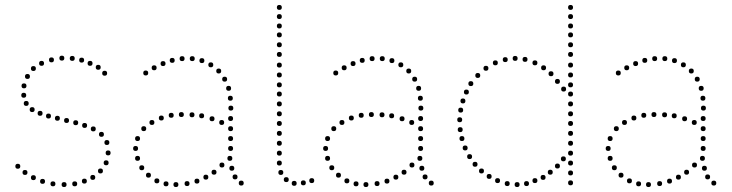

<svg xmlns="http://www.w3.org/2000/svg" viewBox="-20 -750 2958 776"><path d="M230 -505Q220 -505 220 -515Q220 -525 230 -525Q240 -525 240 -515Q240 -505 230 -505ZM272 -504Q262 -504 262 -514Q262 -524 272 -524Q282 -524 282 -514Q282 -504 272 -504ZM310 -497Q300 -497 300 -507Q300 -517 310 -517Q320 -517 320 -507Q320 -497 310 -497ZM344 -484Q334 -484 334 -494Q334 -504 344 -504Q354 -504 354 -494Q354 -484 344 -484ZM403 -444Q393 -444 393 -454Q393 -464 403 -464Q413 -464 413 -454Q413 -444 403 -444ZM188 -498Q178 -498 178 -508Q178 -518 188 -518Q198 -518 198 -508Q198 -498 188 -498ZM148 -484Q138 -484 138 -494Q138 -504 148 -504Q158 -504 158 -494Q158 -484 148 -484ZM115 -463Q105 -463 105 -473Q105 -483 115 -483Q125 -483 125 -473Q125 -463 115 -463ZM91 -431Q81 -431 81 -441Q81 -451 91 -451Q101 -451 101 -441Q101 -431 91 -431ZM77 -393Q67 -393 67 -403Q67 -413 77 -413Q87 -413 87 -403Q87 -393 77 -393ZM239 -14Q249 -14 249 -4Q249 6 239 6Q229 6 229 -4Q229 -14 239 -14ZM282 -17Q292 -17 292 -7Q292 3 282 3Q272 3 272 -7Q272 -17 282 -17ZM321 -28Q331 -28 331 -18Q331 -8 321 -8Q311 -8 311 -18Q311 -28 321 -28ZM355 -43Q365 -43 365 -33Q365 -23 355 -23Q345 -23 345 -33Q345 -43 355 -43ZM386 -69Q396 -69 396 -59Q396 -49 386 -49Q376 -49 376 -59Q376 -69 386 -69ZM417 -142Q427 -142 427 -132Q427 -122 417 -122Q407 -122 407 -132Q407 -142 417 -142ZM412 -184Q422 -184 422 -174Q422 -164 412 -164Q402 -164 402 -174Q402 -184 412 -184ZM409 -102Q419 -102 419 -92Q419 -82 409 -82Q399 -82 399 -92Q399 -102 409 -102ZM390 -217Q400 -217 400 -207Q400 -197 390 -197Q380 -197 380 -207Q380 -217 390 -217ZM194 -17Q204 -17 204 -7Q204 3 194 3Q184 3 184 -7Q184 -17 194 -17ZM152 -27Q162 -27 162 -17Q162 -7 152 -7Q142 -7 142 -17Q142 -27 152 -27ZM115 -42Q125 -42 125 -32Q125 -22 115 -22Q105 -22 105 -32Q105 -42 115 -42ZM81 -63Q91 -63 91 -53Q91 -43 81 -43Q71 -43 71 -53Q71 -63 81 -63ZM52 -88Q62 -88 62 -78Q62 -68 52 -68Q42 -68 42 -78Q42 -88 52 -88ZM357 -239Q367 -239 367 -229Q367 -219 357 -219Q347 -219 347 -229Q347 -239 357 -239ZM322 -253Q332 -253 332 -243Q332 -233 322 -233Q312 -233 312 -243Q312 -253 322 -253ZM286 -264Q296 -264 296 -254Q296 -244 286 -244Q276 -244 276 -254Q276 -264 286 -264ZM249 -273Q259 -273 259 -263Q259 -253 249 -253Q239 -253 239 -263Q239 -273 249 -273ZM212 -282Q222 -282 222 -272Q222 -262 212 -262Q202 -262 202 -272Q202 -282 212 -282ZM176 -291Q186 -291 186 -281Q186 -271 176 -271Q166 -271 166 -281Q166 -291 176 -291ZM142 -302Q152 -302 152 -292Q152 -282 142 -282Q132 -282 132 -292Q132 -302 142 -302ZM110 -317Q120 -317 120 -307Q120 -297 110 -297Q100 -297 100 -307Q100 -317 110 -317ZM76 -375Q86 -375 86 -365Q86 -355 76 -355Q66 -355 66 -365Q66 -375 76 -375ZM86 -342Q96 -342 96 -332Q96 -322 86 -322Q76 -322 76 -332Q76 -342 86 -342ZM377 -468Q367 -468 367 -478Q367 -488 377 -488Q387 -488 387 -478Q387 -468 377 -468Z M676 -496Q666 -496 666 -506Q666 -516 676 -516Q686 -516 686 -506Q686 -496 676 -496ZM716 -503Q706 -503 706 -513Q706 -523 716 -523Q726 -523 726 -513Q726 -503 716 -503ZM757 -503Q747 -503 747 -513Q747 -523 757 -523Q767 -523 767 -513Q767 -503 757 -503ZM796 -495Q786 -495 786 -505Q786 -515 796 -515Q806 -515 806 -505Q806 -495 796 -495ZM603 -466Q593 -466 593 -476Q593 -486 603 -486Q613 -486 613 -476Q613 -466 603 -466ZM832 -478Q822 -478 822 -488Q822 -498 832 -498Q842 -498 842 -488Q842 -478 832 -478ZM864 -453Q854 -453 854 -463Q854 -473 864 -473Q874 -473 874 -463Q874 -453 864 -453ZM888 -420Q878 -420 878 -430Q878 -440 888 -440Q898 -440 898 -430Q898 -420 888 -420ZM904 -383Q894 -383 894 -393Q894 -403 904 -403Q914 -403 914 -393Q914 -383 904 -383ZM911 -343Q901 -343 901 -353Q901 -363 911 -363Q921 -363 921 -353Q921 -343 911 -343ZM913 -303Q903 -303 903 -313Q903 -323 913 -323Q923 -323 923 -313Q923 -303 913 -303ZM632 -263Q622 -263 622 -273Q622 -283 632 -283Q642 -283 642 -273Q642 -263 632 -263ZM672 -274Q662 -274 662 -284Q662 -294 672 -294Q682 -294 682 -284Q682 -274 672 -274ZM837 -260Q827 -260 827 -270Q827 -280 837 -280Q847 -280 847 -270Q847 -260 837 -260ZM876 -245Q866 -245 866 -255Q866 -265 876 -265Q886 -265 886 -255Q886 -245 876 -245ZM912 -261Q902 -261 902 -271Q902 -281 912 -281Q922 -281 922 -271Q922 -261 912 -261ZM561 -220Q551 -220 551 -230Q551 -240 561 -240Q571 -240 571 -230Q571 -220 561 -220ZM912 -220Q902 -220 902 -230Q902 -240 912 -240Q922 -240 922 -230Q922 -220 912 -220ZM536 -180Q526 -180 526 -190Q526 -200 536 -200Q546 -200 546 -190Q546 -180 536 -180ZM912 -180Q902 -180 902 -190Q902 -200 912 -200Q922 -200 922 -190Q922 -180 912 -180ZM912 -140Q902 -140 902 -150Q902 -160 912 -160Q922 -160 922 -150Q922 -140 912 -140ZM536 -100Q526 -100 526 -110Q526 -120 536 -120Q546 -120 546 -110Q546 -100 536 -100ZM909 -100Q899 -100 899 -110Q899 -120 909 -120Q919 -120 919 -110Q919 -100 909 -100ZM553 -62Q543 -62 543 -72Q543 -82 553 -82Q563 -82 563 -72Q563 -62 553 -62ZM877 -73Q867 -73 867 -83Q867 -93 877 -93Q887 -93 887 -83Q887 -73 877 -73ZM917 -60Q907 -60 907 -70Q907 -80 917 -80Q927 -80 927 -70Q927 -60 917 -60ZM580 -32Q570 -32 570 -42Q570 -52 580 -52Q590 -52 590 -42Q590 -32 580 -32ZM812 -24Q802 -24 802 -34Q802 -44 812 -44Q822 -44 822 -34Q822 -24 812 -24ZM845 -44Q835 -44 835 -54Q835 -64 845 -64Q855 -64 855 -54Q855 -44 845 -44ZM930 -25Q920 -25 920 -35Q920 -45 930 -45Q940 -45 940 -35Q940 -25 930 -25ZM639 -483Q629 -483 629 -493Q629 -503 639 -503Q649 -503 649 -493Q649 -483 639 -483ZM569 -445Q559 -445 559 -455Q559 -465 569 -465Q579 -465 579 -455Q579 -445 569 -445ZM955 0Q945 0 945 -10Q945 -20 955 -20Q965 -20 965 -10Q965 0 955 0ZM528 -140Q518 -140 518 -150Q518 -160 528 -160Q538 -160 538 -150Q538 -140 528 -140ZM795 -272Q785 -272 785 -282Q785 -292 795 -292Q805 -292 805 -282Q805 -272 795 -272ZM756 -276Q746 -276 746 -286Q746 -296 756 -296Q766 -296 766 -286Q766 -276 756 -276ZM713 -277Q703 -277 703 -287Q703 -297 713 -297Q723 -297 723 -287Q723 -277 713 -277ZM594 -245Q584 -245 584 -255Q584 -265 594 -265Q604 -265 604 -255Q604 -245 594 -245ZM614 -9Q604 -9 604 -19Q604 -29 614 -29Q624 -29 624 -19Q624 -9 614 -9ZM651 3Q641 3 641 -7Q641 -17 651 -17Q661 -17 661 -7Q661 3 651 3ZM691 6Q681 6 681 -4Q681 -14 691 -14Q701 -14 701 -4Q701 6 691 6ZM736 2Q726 2 726 -8Q726 -18 736 -18Q746 -18 746 -8Q746 2 736 2ZM776 -8Q766 -8 766 -18Q766 -28 776 -28Q786 -28 786 -18Q786 -8 776 -8Z M1240 -10Q1230 -10 1230 -20Q1230 -30 1240 -30Q1250 -30 1250 -20Q1250 -10 1240 -10ZM1109 -241Q1099 -241 1099 -251Q1099 -261 1109 -261Q1119 -261 1119 -251Q1119 -241 1109 -241ZM1109 -201Q1099 -201 1099 -211Q1099 -221 1109 -221Q1119 -221 1119 -211Q1119 -201 1109 -201ZM1109 -161Q1099 -161 1099 -171Q1099 -181 1109 -181Q1119 -181 1119 -171Q1119 -161 1109 -161ZM1109 -121Q1099 -121 1099 -131Q1099 -141 1109 -141Q1119 -141 1119 -131Q1119 -121 1109 -121ZM1109 -81Q1099 -81 1099 -91Q1099 -101 1109 -101Q1119 -101 1119 -91Q1119 -81 1109 -81ZM1115 -43Q1105 -43 1105 -53Q1105 -63 1115 -63Q1125 -63 1125 -53Q1125 -43 1115 -43ZM1137 -14Q1127 -14 1127 -24Q1127 -34 1137 -34Q1147 -34 1147 -24Q1147 -14 1137 -14ZM1109 -559Q1099 -559 1099 -569Q1099 -579 1109 -579Q1119 -579 1119 -569Q1119 -559 1109 -559ZM1109 -520Q1099 -520 1099 -530Q1099 -540 1109 -540Q1119 -540 1119 -530Q1119 -520 1109 -520ZM1109 -477Q1099 -477 1099 -487Q1099 -497 1109 -497Q1119 -497 1119 -487Q1119 -477 1109 -477ZM1109 -397Q1099 -397 1099 -407Q1099 -417 1109 -417Q1119 -417 1119 -407Q1119 -397 1109 -397ZM1109 -360Q1099 -360 1099 -370Q1099 -380 1109 -380Q1119 -380 1119 -370Q1119 -360 1109 -360ZM1109 -320Q1099 -320 1099 -330Q1099 -340 1109 -340Q1119 -340 1119 -330Q1119 -320 1109 -320ZM1109 -280Q1099 -280 1099 -290Q1099 -300 1109 -300Q1119 -300 1119 -290Q1119 -280 1109 -280ZM1109 -710Q1099 -710 1099 -720Q1099 -730 1109 -730Q1119 -730 1119 -720Q1119 -710 1109 -710ZM1109 -673Q1099 -673 1099 -683Q1099 -693 1109 -693Q1119 -693 1119 -683Q1119 -673 1109 -673ZM1109 -635Q1099 -635 1099 -645Q1099 -655 1109 -655Q1119 -655 1119 -645Q1119 -635 1109 -635ZM1109 -599Q1099 -599 1099 -609Q1099 -619 1109 -619Q1119 -619 1119 -609Q1119 -599 1109 -599ZM1109 -437Q1099 -437 1099 -447Q1099 -457 1109 -457Q1119 -457 1119 -447Q1119 -437 1109 -437ZM1169 1Q1159 1 1159 -9Q1159 -19 1169 -19Q1179 -19 1179 -9Q1179 1 1169 1ZM1206 -1Q1196 -1 1196 -11Q1196 -21 1206 -21Q1216 -21 1216 -11Q1216 -1 1206 -1Z M1444 -496Q1434 -496 1434 -506Q1434 -516 1444 -516Q1454 -516 1454 -506Q1454 -496 1444 -496ZM1484 -503Q1474 -503 1474 -513Q1474 -523 1484 -523Q1494 -523 1494 -513Q1494 -503 1484 -503ZM1525 -503Q1515 -503 1515 -513Q1515 -523 1525 -523Q1535 -523 1535 -513Q1535 -503 1525 -503ZM1564 -495Q1554 -495 1554 -505Q1554 -515 1564 -515Q1574 -515 1574 -505Q1574 -495 1564 -495ZM1371 -466Q1361 -466 1361 -476Q1361 -486 1371 -486Q1381 -486 1381 -476Q1381 -466 1371 -466ZM1600 -478Q1590 -478 1590 -488Q1590 -498 1600 -498Q1610 -498 1610 -488Q1610 -478 1600 -478ZM1632 -453Q1622 -453 1622 -463Q1622 -473 1632 -473Q1642 -473 1642 -463Q1642 -453 1632 -453ZM1656 -420Q1646 -420 1646 -430Q1646 -440 1656 -440Q1666 -440 1666 -430Q1666 -420 1656 -420ZM1672 -383Q1662 -383 1662 -393Q1662 -403 1672 -403Q1682 -403 1682 -393Q1682 -383 1672 -383ZM1679 -343Q1669 -343 1669 -353Q1669 -363 1679 -363Q1689 -363 1689 -353Q1689 -343 1679 -343ZM1681 -303Q1671 -303 1671 -313Q1671 -323 1681 -323Q1691 -323 1691 -313Q1691 -303 1681 -303ZM1400 -263Q1390 -263 1390 -273Q1390 -283 1400 -283Q1410 -283 1410 -273Q1410 -263 1400 -263ZM1440 -274Q1430 -274 1430 -284Q1430 -294 1440 -294Q1450 -294 1450 -284Q1450 -274 1440 -274ZM1605 -260Q1595 -260 1595 -270Q1595 -280 1605 -280Q1615 -280 1615 -270Q1615 -260 1605 -260ZM1644 -245Q1634 -245 1634 -255Q1634 -265 1644 -265Q1654 -265 1654 -255Q1654 -245 1644 -245ZM1680 -261Q1670 -261 1670 -271Q1670 -281 1680 -281Q1690 -281 1690 -271Q1690 -261 1680 -261ZM1329 -220Q1319 -220 1319 -230Q1319 -240 1329 -240Q1339 -240 1339 -230Q1339 -220 1329 -220ZM1680 -220Q1670 -220 1670 -230Q1670 -240 1680 -240Q1690 -240 1690 -230Q1690 -220 1680 -220ZM1304 -180Q1294 -180 1294 -190Q1294 -200 1304 -200Q1314 -200 1314 -190Q1314 -180 1304 -180ZM1680 -180Q1670 -180 1670 -190Q1670 -200 1680 -200Q1690 -200 1690 -190Q1690 -180 1680 -180ZM1680 -140Q1670 -140 1670 -150Q1670 -160 1680 -160Q1690 -160 1690 -150Q1690 -140 1680 -140ZM1304 -100Q1294 -100 1294 -110Q1294 -120 1304 -120Q1314 -120 1314 -110Q1314 -100 1304 -100ZM1677 -100Q1667 -100 1667 -110Q1667 -120 1677 -120Q1687 -120 1687 -110Q1687 -100 1677 -100ZM1321 -62Q1311 -62 1311 -72Q1311 -82 1321 -82Q1331 -82 1331 -72Q1331 -62 1321 -62ZM1645 -73Q1635 -73 1635 -83Q1635 -93 1645 -93Q1655 -93 1655 -83Q1655 -73 1645 -73ZM1685 -60Q1675 -60 1675 -70Q1675 -80 1685 -80Q1695 -80 1695 -70Q1695 -60 1685 -60ZM1348 -32Q1338 -32 1338 -42Q1338 -52 1348 -52Q1358 -52 1358 -42Q1358 -32 1348 -32ZM1580 -24Q1570 -24 1570 -34Q1570 -44 1580 -44Q1590 -44 1590 -34Q1590 -24 1580 -24ZM1613 -44Q1603 -44 1603 -54Q1603 -64 1613 -64Q1623 -64 1623 -54Q1623 -44 1613 -44ZM1698 -25Q1688 -25 1688 -35Q1688 -45 1698 -45Q1708 -45 1708 -35Q1708 -25 1698 -25ZM1407 -483Q1397 -483 1397 -493Q1397 -503 1407 -503Q1417 -503 1417 -493Q1417 -483 1407 -483ZM1337 -445Q1327 -445 1327 -455Q1327 -465 1337 -465Q1347 -465 1347 -455Q1347 -445 1337 -445ZM1723 0Q1713 0 1713 -10Q1713 -20 1723 -20Q1733 -20 1733 -10Q1733 0 1723 0ZM1296 -140Q1286 -140 1286 -150Q1286 -160 1296 -160Q1306 -160 1306 -150Q1306 -140 1296 -140ZM1563 -272Q1553 -272 1553 -282Q1553 -292 1563 -292Q1573 -292 1573 -282Q1573 -272 1563 -272ZM1524 -276Q1514 -276 1514 -286Q1514 -296 1524 -296Q1534 -296 1534 -286Q1534 -276 1524 -276ZM1481 -277Q1471 -277 1471 -287Q1471 -297 1481 -297Q1491 -297 1491 -287Q1491 -277 1481 -277ZM1362 -245Q1352 -245 1352 -255Q1352 -265 1362 -265Q1372 -265 1372 -255Q1372 -245 1362 -245ZM1382 -9Q1372 -9 1372 -19Q1372 -29 1382 -29Q1392 -29 1392 -19Q1392 -9 1382 -9ZM1419 3Q1409 3 1409 -7Q1409 -17 1419 -17Q1429 -17 1429 -7Q1429 3 1419 3ZM1459 6Q1449 6 1449 -4Q1449 -14 1459 -14Q1469 -14 1469 -4Q1469 6 1459 6ZM1504 2Q1494 2 1494 -8Q1494 -18 1504 -18Q1514 -18 1514 -8Q1514 2 1504 2ZM1544 -8Q1534 -8 1534 -18Q1534 -28 1544 -28Q1554 -28 1554 -18Q1554 -8 1544 -8Z M2142 -486Q2132 -486 2132 -496Q2132 -506 2142 -506Q2152 -506 2152 -496Q2152 -486 2142 -486ZM2102 -500Q2092 -500 2092 -510Q2092 -520 2102 -520Q2112 -520 2112 -510Q2112 -500 2102 -500ZM2062 -504Q2052 -504 2052 -514Q2052 -524 2062 -524Q2072 -524 2072 -514Q2072 -504 2062 -504ZM2022 -499Q2012 -499 2012 -509Q2012 -519 2022 -519Q2032 -519 2032 -509Q2032 -499 2022 -499ZM1982 -486Q1972 -486 1972 -496Q1972 -506 1982 -506Q1992 -506 1992 -496Q1992 -486 1982 -486ZM2177 -466Q2167 -466 2167 -476Q2167 -486 2177 -486Q2187 -486 2187 -476Q2187 -466 2177 -466ZM1944 -464Q1934 -464 1934 -474Q1934 -484 1944 -484Q1954 -484 1954 -474Q1954 -464 1944 -464ZM2207 -442Q2197 -442 2197 -452Q2197 -462 2207 -462Q2217 -462 2217 -452Q2217 -442 2207 -442ZM1911 -435Q1901 -435 1901 -445Q1901 -455 1911 -455Q1921 -455 1921 -445Q1921 -435 1911 -435ZM1865 -368Q1855 -368 1855 -378Q1855 -388 1865 -388Q1875 -388 1875 -378Q1875 -368 1865 -368ZM1851 -332Q1841 -332 1841 -342Q1841 -352 1851 -352Q1861 -352 1861 -342Q1861 -332 1851 -332ZM1838 -256Q1828 -256 1828 -266Q1828 -276 1838 -276Q1848 -276 1848 -266Q1848 -256 1838 -256ZM1840 -216Q1830 -216 1830 -226Q1830 -236 1840 -236Q1850 -236 1850 -226Q1850 -216 1840 -216ZM1847 -180Q1837 -180 1837 -190Q1837 -200 1847 -200Q1857 -200 1857 -190Q1857 -180 1847 -180ZM1860 -142Q1850 -142 1850 -152Q1850 -162 1860 -162Q1870 -162 1870 -152Q1870 -142 1860 -142ZM1878 -107Q1868 -107 1868 -117Q1868 -127 1878 -127Q1888 -127 1888 -117Q1888 -107 1878 -107ZM2233 -69Q2223 -69 2223 -79Q2223 -89 2233 -89Q2243 -89 2243 -79Q2243 -69 2233 -69ZM1900 -76Q1890 -76 1890 -86Q1890 -96 1900 -96Q1910 -96 1910 -86Q1910 -76 1900 -76ZM2175 -23Q2165 -23 2165 -33Q2165 -43 2175 -43Q2185 -43 2185 -33Q2185 -23 2175 -23ZM2142 -10Q2132 -10 2132 -20Q2132 -30 2142 -30Q2152 -30 2152 -20Q2152 -10 2142 -10ZM1991 -10Q1981 -10 1981 -20Q1981 -30 1991 -30Q2001 -30 2001 -20Q2001 -10 1991 -10ZM1957 -27Q1947 -27 1947 -37Q1947 -47 1957 -47Q1967 -47 1967 -37Q1967 -27 1957 -27ZM2286 -241Q2276 -241 2276 -251Q2276 -261 2286 -261Q2296 -261 2296 -251Q2296 -241 2286 -241ZM2286 -201Q2276 -201 2276 -211Q2276 -221 2286 -221Q2296 -221 2296 -211Q2296 -201 2286 -201ZM2286 -161Q2276 -161 2276 -171Q2276 -181 2286 -181Q2296 -181 2296 -171Q2296 -161 2286 -161ZM2286 -121Q2276 -121 2276 -131Q2276 -141 2286 -141Q2296 -141 2296 -131Q2296 -121 2286 -121ZM2286 -81Q2276 -81 2276 -91Q2276 -101 2286 -101Q2296 -101 2296 -91Q2296 -81 2286 -81ZM2286 -41Q2276 -41 2276 -51Q2276 -61 2286 -61Q2296 -61 2296 -51Q2296 -41 2286 -41ZM2286 -1Q2276 -1 2276 -11Q2276 -21 2286 -21Q2296 -21 2296 -11Q2296 -1 2286 -1ZM2286 -559Q2276 -559 2276 -569Q2276 -579 2286 -579Q2296 -579 2296 -569Q2296 -559 2286 -559ZM2286 -520Q2276 -520 2276 -530Q2276 -540 2286 -540Q2296 -540 2296 -530Q2296 -520 2286 -520ZM2286 -477Q2276 -477 2276 -487Q2276 -497 2286 -497Q2296 -497 2296 -487Q2296 -477 2286 -477ZM2286 -397Q2276 -397 2276 -407Q2276 -417 2286 -417Q2296 -417 2296 -407Q2296 -397 2286 -397ZM2286 -360Q2276 -360 2276 -370Q2276 -380 2286 -380Q2296 -380 2296 -370Q2296 -360 2286 -360ZM2286 -320Q2276 -320 2276 -330Q2276 -340 2286 -340Q2296 -340 2296 -330Q2296 -320 2286 -320ZM2286 -280Q2276 -280 2276 -290Q2276 -300 2286 -300Q2296 -300 2296 -290Q2296 -280 2286 -280ZM2286 -710Q2276 -710 2276 -720Q2276 -730 2286 -730Q2296 -730 2296 -720Q2296 -710 2286 -710ZM2286 -673Q2276 -673 2276 -683Q2276 -693 2286 -693Q2296 -693 2296 -683Q2296 -673 2286 -673ZM2286 -635Q2276 -635 2276 -645Q2276 -655 2286 -655Q2296 -655 2296 -645Q2296 -635 2286 -635ZM2286 -599Q2276 -599 2276 -609Q2276 -619 2286 -619Q2296 -619 2296 -609Q2296 -599 2286 -599ZM2286 -437Q2276 -437 2276 -447Q2276 -457 2286 -457Q2296 -457 2296 -447Q2296 -437 2286 -437ZM1883 -402Q1873 -402 1873 -412Q1873 -422 1883 -422Q1893 -422 1893 -412Q1893 -402 1883 -402ZM1842 -295Q1832 -295 1832 -305Q1832 -315 1842 -315Q1852 -315 1852 -305Q1852 -295 1842 -295ZM2233 -411Q2223 -411 2223 -421Q2223 -431 2233 -431Q2243 -431 2243 -421Q2243 -411 2233 -411ZM2258 -380Q2248 -380 2248 -390Q2248 -400 2258 -400Q2268 -400 2268 -390Q2268 -380 2258 -380ZM2257 -98Q2247 -98 2247 -108Q2247 -118 2257 -118Q2267 -118 2267 -108Q2267 -98 2257 -98ZM2070 6Q2060 6 2060 -4Q2060 -14 2070 -14Q2080 -14 2080 -4Q2080 6 2070 6ZM2108 2Q2098 2 2098 -8Q2098 -18 2108 -18Q2118 -18 2118 -8Q2118 2 2108 2ZM2204 -44Q2194 -44 2194 -54Q2194 -64 2204 -64Q2214 -64 2214 -54Q2214 -44 2204 -44ZM2030 2Q2020 2 2020 -8Q2020 -18 2030 -18Q2040 -18 2040 -8Q2040 2 2030 2ZM1926 -49Q1916 -49 1916 -59Q1916 -69 1926 -69Q1936 -69 1936 -59Q1936 -49 1926 -49Z M2586 -496Q2576 -496 2576 -506Q2576 -516 2586 -516Q2596 -516 2596 -506Q2596 -496 2586 -496ZM2626 -503Q2616 -503 2616 -513Q2616 -523 2626 -523Q2636 -523 2636 -513Q2636 -503 2626 -503ZM2667 -503Q2657 -503 2657 -513Q2657 -523 2667 -523Q2677 -523 2677 -513Q2677 -503 2667 -503ZM2706 -495Q2696 -495 2696 -505Q2696 -515 2706 -515Q2716 -515 2716 -505Q2716 -495 2706 -495ZM2513 -466Q2503 -466 2503 -476Q2503 -486 2513 -486Q2523 -486 2523 -476Q2523 -466 2513 -466ZM2742 -478Q2732 -478 2732 -488Q2732 -498 2742 -498Q2752 -498 2752 -488Q2752 -478 2742 -478ZM2774 -453Q2764 -453 2764 -463Q2764 -473 2774 -473Q2784 -473 2784 -463Q2784 -453 2774 -453ZM2798 -420Q2788 -420 2788 -430Q2788 -440 2798 -440Q2808 -440 2808 -430Q2808 -420 2798 -420ZM2814 -383Q2804 -383 2804 -393Q2804 -403 2814 -403Q2824 -403 2824 -393Q2824 -383 2814 -383ZM2821 -343Q2811 -343 2811 -353Q2811 -363 2821 -363Q2831 -363 2831 -353Q2831 -343 2821 -343ZM2823 -303Q2813 -303 2813 -313Q2813 -323 2823 -323Q2833 -323 2833 -313Q2833 -303 2823 -303ZM2542 -263Q2532 -263 2532 -273Q2532 -283 2542 -283Q2552 -283 2552 -273Q2552 -263 2542 -263ZM2582 -274Q2572 -274 2572 -284Q2572 -294 2582 -294Q2592 -294 2592 -284Q2592 -274 2582 -274ZM2747 -260Q2737 -260 2737 -270Q2737 -280 2747 -280Q2757 -280 2757 -270Q2757 -260 2747 -260ZM2786 -245Q2776 -245 2776 -255Q2776 -265 2786 -265Q2796 -265 2796 -255Q2796 -245 2786 -245ZM2822 -261Q2812 -261 2812 -271Q2812 -281 2822 -281Q2832 -281 2832 -271Q2832 -261 2822 -261ZM2471 -220Q2461 -220 2461 -230Q2461 -240 2471 -240Q2481 -240 2481 -230Q2481 -220 2471 -220ZM2822 -220Q2812 -220 2812 -230Q2812 -240 2822 -240Q2832 -240 2832 -230Q2832 -220 2822 -220ZM2446 -180Q2436 -180 2436 -190Q2436 -200 2446 -200Q2456 -200 2456 -190Q2456 -180 2446 -180ZM2822 -180Q2812 -180 2812 -190Q2812 -200 2822 -200Q2832 -200 2832 -190Q2832 -180 2822 -180ZM2822 -140Q2812 -140 2812 -150Q2812 -160 2822 -160Q2832 -160 2832 -150Q2832 -140 2822 -140ZM2446 -100Q2436 -100 2436 -110Q2436 -120 2446 -120Q2456 -120 2456 -110Q2456 -100 2446 -100ZM2819 -100Q2809 -100 2809 -110Q2809 -120 2819 -120Q2829 -120 2829 -110Q2829 -100 2819 -100ZM2463 -62Q2453 -62 2453 -72Q2453 -82 2463 -82Q2473 -82 2473 -72Q2473 -62 2463 -62ZM2787 -73Q2777 -73 2777 -83Q2777 -93 2787 -93Q2797 -93 2797 -83Q2797 -73 2787 -73ZM2827 -60Q2817 -60 2817 -70Q2817 -80 2827 -80Q2837 -80 2837 -70Q2837 -60 2827 -60ZM2490 -32Q2480 -32 2480 -42Q2480 -52 2490 -52Q2500 -52 2500 -42Q2500 -32 2490 -32ZM2722 -24Q2712 -24 2712 -34Q2712 -44 2722 -44Q2732 -44 2732 -34Q2732 -24 2722 -24ZM2755 -44Q2745 -44 2745 -54Q2745 -64 2755 -64Q2765 -64 2765 -54Q2765 -44 2755 -44ZM2840 -25Q2830 -25 2830 -35Q2830 -45 2840 -45Q2850 -45 2850 -35Q2850 -25 2840 -25ZM2549 -483Q2539 -483 2539 -493Q2539 -503 2549 -503Q2559 -503 2559 -493Q2559 -483 2549 -483ZM2479 -445Q2469 -445 2469 -455Q2469 -465 2479 -465Q2489 -465 2489 -455Q2489 -445 2479 -445ZM2865 0Q2855 0 2855 -10Q2855 -20 2865 -20Q2875 -20 2875 -10Q2875 0 2865 0ZM2438 -140Q2428 -140 2428 -150Q2428 -160 2438 -160Q2448 -160 2448 -150Q2448 -140 2438 -140ZM2705 -272Q2695 -272 2695 -282Q2695 -292 2705 -292Q2715 -292 2715 -282Q2715 -272 2705 -272ZM2666 -276Q2656 -276 2656 -286Q2656 -296 2666 -296Q2676 -296 2676 -286Q2676 -276 2666 -276ZM2623 -277Q2613 -277 2613 -287Q2613 -297 2623 -297Q2633 -297 2633 -287Q2633 -277 2623 -277ZM2504 -245Q2494 -245 2494 -255Q2494 -265 2504 -265Q2514 -265 2514 -255Q2514 -245 2504 -245ZM2524 -9Q2514 -9 2514 -19Q2514 -29 2524 -29Q2534 -29 2534 -19Q2534 -9 2524 -9ZM2561 3Q2551 3 2551 -7Q2551 -17 2561 -17Q2571 -17 2571 -7Q2571 3 2561 3ZM2601 6Q2591 6 2591 -4Q2591 -14 2601 -14Q2611 -14 2611 -4Q2611 6 2601 6ZM2646 2Q2636 2 2636 -8Q2636 -18 2646 -18Q2656 -18 2656 -8Q2656 2 2646 2ZM2686 -8Q2676 -8 2676 -18Q2676 -28 2686 -28Q2696 -28 2696 -18Q2696 -8 2686 -8Z"/></svg>

Font: Raleway Dots 
Style: Regular
Weight: 400
Version: Version 1.000